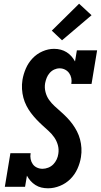

<svg xmlns="http://www.w3.org/2000/svg" viewBox="-20 -1006 543 1034"><path d="M239 8Q220 8 203 4Q186 0 171 -9.5Q156 -19 144.5 -32Q133 -45 125 -60L115 0H6L36 -181H145Q142 -165 145 -149.5Q148 -134 156.5 -122Q165 -110 179 -103.5Q193 -97 209 -97Q224 -97 239.5 -103Q255 -109 266.5 -120.5Q278 -132 285 -147Q292 -162 294 -177Q298 -202 291.5 -225Q285 -248 272 -266.5Q259 -285 242 -300.5Q225 -316 208 -331.5Q191 -347 175.5 -363.5Q160 -380 146.5 -398Q133 -416 122.5 -436.5Q112 -457 106 -479.5Q100 -502 98.5 -526.5Q97 -551 101 -576Q106 -606 119 -636.5Q132 -667 155 -691.5Q178 -716 209 -729.5Q240 -743 271 -743Q290 -743 307 -738.5Q324 -734 338.5 -725Q353 -716 364.5 -703Q376 -690 384 -675L394 -735H503L473 -554H364Q367 -570 364 -585Q361 -600 352.5 -612Q344 -624 330.5 -631Q317 -638 301 -638Q286 -638 272 -631.5Q258 -625 247.5 -613Q237 -601 231.5 -587Q226 -573 223 -558Q219 -534 225 -510.5Q231 -487 244 -468.5Q257 -450 274 -434.5Q291 -419 308 -404Q325 -389 341 -372.5Q357 -356 370.5 -337.5Q384 -319 394.5 -298.5Q405 -278 411 -255.5Q417 -233 418.5 -209Q420 -185 416 -160Q411 -128 397 -97Q383 -66 359 -42Q335 -18 303 -5Q271 8 239 8ZM314 -789 259 -841 406 -986 473 -924Z"/></svg>

Font: Iosevka Curly Slab Extrabold
Style: Italic
Weight: 800
Italic angle: -9°
Monospace: yes
Designer: Belleve Invis
Foundry: Belleve Invis
Version: Version 22.1.2; ttfautohint (v1.8.4)